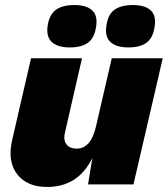

<svg xmlns="http://www.w3.org/2000/svg" viewBox="-20 -731 665 761"><path d="M257 -543Q211 -543 187.5 -562.5Q164 -582 168 -623Q174 -671 200 -691Q226 -711 275 -711Q320 -711 343 -692Q366 -673 362 -634Q357 -584 331 -563.5Q305 -543 257 -543ZM489 -543Q443 -543 419.5 -563Q396 -583 401 -623Q406 -671 432 -691Q458 -711 507 -711Q552 -711 575 -692Q598 -673 594 -634Q589 -584 563 -563.5Q537 -543 489 -543ZM423 -500H625L509 0H329L346 -105Q290 10 167 10Q87 10 48 -40.5Q9 -91 28 -175L103 -500H305L238 -208Q230 -177 243 -159.5Q256 -142 284 -142Q340 -142 360 -228Z"/></svg>

Font: Elaine Sans ExtraBold
Style: Italic
Weight: 800
Italic angle: -13°
Designer: Wei Huang
Foundry: Wei Huang
Version: Version 2.001;December 24, 2019;FontCreator 12.0.0.2547 64-b